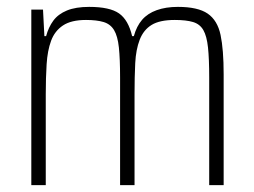

<svg xmlns="http://www.w3.org/2000/svg" viewBox="-20 -538 739 558"><path d="M71 0V-510H105L109 -433H114Q121 -459 135 -478Q149 -497 174.5 -507.5Q200 -518 239 -518Q299 -518 326 -499Q353 -480 364 -433H369Q377 -462 393 -480.5Q409 -499 435.5 -508.5Q462 -518 497 -518Q555 -518 583.5 -498.5Q612 -479 621 -436.5Q630 -394 630 -322V0H588V-312Q588 -367 584.5 -400Q581 -433 571 -450.5Q561 -468 541 -474Q521 -480 488 -480Q444 -480 420.5 -465.5Q397 -451 386 -422.5Q375 -394 373 -354.5Q371 -315 371 -264V0H329V-312Q329 -367 325.5 -400Q322 -433 311.5 -450.5Q301 -468 281 -474Q261 -480 230 -480Q187 -480 163 -464Q139 -448 128.5 -419.5Q118 -391 115.5 -351.5Q113 -312 113 -264V0Z"/></svg>

Font: Saira Condensed ExtraLight
Style: Regular
Weight: 250
Width: 3
Designer: Hector Gatti with collaboration of the Omnibus-Type team
Foundry: Omnibus-Type
Version: Version 1.101